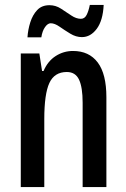

<svg xmlns="http://www.w3.org/2000/svg" viewBox="-20 -756 511 776"><path d="M275 -550Q340 -550 375 -503.5Q410 -457 410 -363V0H314V-341Q314 -403 299.5 -434Q285 -465 250 -465Q200 -465 179.5 -420.5Q159 -376 159 -275V0H64V-540H139L150 -469H156Q173 -509 205 -529.5Q237 -550 275 -550ZM91 -605Q93 -636 102.5 -666Q112 -696 130.5 -715.5Q149 -735 180 -735Q205 -735 226.5 -721Q248 -707 268 -693.5Q288 -680 307 -680Q322 -680 330 -695.5Q338 -711 343 -736H399Q396 -673 371 -639.5Q346 -606 311 -606Q287 -606 264 -620Q241 -634 221 -648Q201 -662 185 -662Q173 -662 162 -646.5Q151 -631 147 -605Z"/></svg>

Font: Noto Sans Gurmukhi ExtraCondensed Medium
Style: Regular
Weight: 500
Width: 2
Designer: Jelle Bosma - Monotype Design Team
Foundry: Monotype Imaging Inc.
Version: Version 2.004; ttfautohint (v1.8.4.7-5d5b)